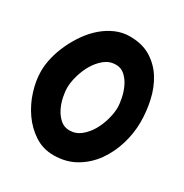

<svg xmlns="http://www.w3.org/2000/svg" viewBox="-170 -830 956 1000"><g transform="rotate(30 308.5 -330.5)"><path d="M596.7 -338.9Q596.7 -272.5 576.7 -205.6Q556.6 -138.7 518.1 -84.5Q479.5 -30.3 421.9 3.4Q364.3 37.1 289.1 37.1Q225.6 37.1 174.8 3.9Q124 -29.3 88.4 -80.6Q52.7 -131.8 33.7 -192.9Q14.6 -253.9 14.6 -310.5Q14.6 -350.6 25.4 -394.5Q36.1 -438.5 56.2 -481.4Q76.2 -524.4 104 -564Q131.8 -603.5 166.5 -633.3Q201.2 -663.1 241.7 -680.7Q282.2 -698.2 326.2 -698.2Q401.4 -698.2 453.1 -666Q504.9 -633.8 536.6 -582.5Q568.4 -531.2 582.5 -467.3Q596.7 -403.3 596.7 -338.9ZM455.1 -343.8Q455.1 -368.2 448.2 -401.4Q441.4 -434.6 427.2 -463.9Q413.1 -493.2 390.6 -513.7Q368.2 -534.2 336.9 -534.2Q298.8 -534.2 269 -510.3Q239.3 -486.3 218.8 -451.2Q198.2 -416 187 -376Q175.8 -335.9 175.8 -303.7Q175.8 -278.3 182.6 -246.1Q189.5 -213.9 204.1 -185.1Q218.8 -156.2 241.7 -136.2Q264.6 -116.2 295.9 -116.2Q334 -116.2 363.8 -140.1Q393.6 -164.1 413.6 -198.7Q433.6 -233.4 444.3 -272.9Q455.1 -312.5 455.1 -343.8Z"/></g></svg>

Font: Chewy
Style: Regular
Weight: 400
Designer: Squid
Foundry: Font Diner, Inc DBA Sideshow
Version: Version 1.000